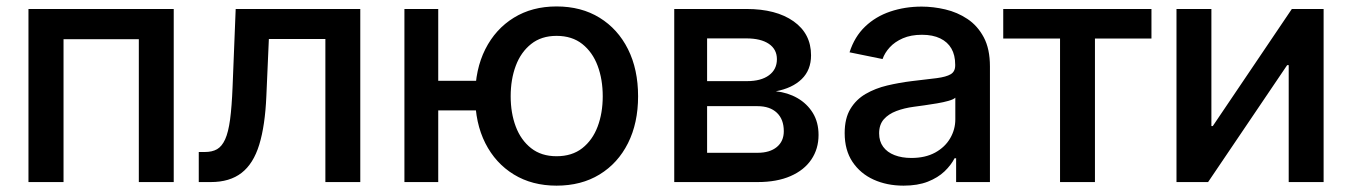

<svg xmlns="http://www.w3.org/2000/svg" viewBox="-20 -568 4218 599"><path d="M522 -540V0H413.1V-445.8H178.2V0H68.8V-540Z M600.1 0V-93.8H619.1Q642.1 -93.8 657.2 -102.5Q672.4 -111.3 682.4 -133.3Q692.4 -155.3 697.8 -195.1Q703.1 -234.9 705.6 -296.9L715.3 -540H1104V0H995.1V-446.3H818.8L811 -268.6Q807.1 -176.3 788.8 -116.7Q770.5 -57.1 733.6 -28.6Q696.8 0 637.7 0Z M1241.7 0V-540H1347.2V0ZM1320.3 -223.6V-315.9H1507.3V-223.6ZM1716.3 11.2Q1640.1 11.2 1583 -23.7Q1525.9 -58.6 1494.1 -121.3Q1462.4 -184.1 1462.4 -267.6Q1462.4 -351.6 1494.1 -414.6Q1525.9 -477.5 1583 -512.7Q1640.1 -547.9 1716.3 -547.9Q1793.5 -547.9 1850.6 -512.7Q1907.7 -477.5 1939.2 -414.6Q1970.7 -351.6 1970.7 -267.6Q1970.7 -184.1 1939.2 -121.3Q1907.7 -58.6 1850.6 -23.7Q1793.5 11.2 1716.3 11.2ZM1716.3 -80.6Q1764.6 -80.6 1796.6 -105.7Q1828.6 -130.9 1844.5 -173.1Q1860.4 -215.3 1860.4 -267.6Q1860.4 -320.3 1844.5 -362.8Q1828.6 -405.3 1796.6 -430.7Q1764.6 -456.1 1716.3 -456.1Q1668.9 -456.1 1637 -430.7Q1605 -405.3 1589.1 -362.8Q1573.2 -320.3 1573.2 -267.6Q1573.2 -215.3 1589.1 -173.1Q1605 -130.9 1637 -105.7Q1668.9 -80.6 1716.3 -80.6Z M2083.5 0V-540H2308.6Q2401.4 -540 2455.8 -501.5Q2510.3 -462.9 2510.3 -395.5Q2510.3 -349.6 2481.2 -321.3Q2452.1 -293 2400.4 -283.2Q2437.5 -279.3 2467.8 -262Q2498 -244.6 2515.9 -215.6Q2533.7 -186.5 2533.7 -147Q2533.7 -103.5 2511.2 -70.3Q2488.8 -37.1 2446.3 -18.6Q2403.8 0 2343.8 0ZM2186 -91.3H2343.3Q2381.8 -91.3 2403.6 -109.4Q2425.3 -127.4 2425.3 -158.7Q2425.3 -195.8 2403.6 -216.3Q2381.8 -236.8 2343.3 -236.8H2186ZM2186 -314.9H2310.5Q2354.5 -314.9 2379.2 -333.3Q2403.8 -351.6 2403.8 -383.3Q2403.8 -414.1 2378.7 -431.2Q2353.5 -448.2 2308.6 -448.2H2186Z M2798.8 11.2Q2747.1 11.2 2705.6 -7.6Q2664.1 -26.4 2639.6 -63Q2615.2 -99.6 2615.2 -152.8Q2615.2 -198.7 2633.1 -228.3Q2650.9 -257.8 2680.9 -275.1Q2710.9 -292.5 2748 -301.3Q2785.2 -310.1 2824.2 -314.9Q2872.6 -320.3 2902.3 -324.2Q2932.1 -328.1 2946 -336.4Q2960 -344.7 2960 -363.8V-366.7Q2960 -396 2948.2 -416.5Q2936.5 -437 2913.3 -448.2Q2890.1 -459.5 2856.4 -459.5Q2821.8 -459.5 2796.6 -448.5Q2771.5 -437.5 2755.9 -420.4Q2740.2 -403.3 2733.4 -383.8L2630.4 -404.8Q2646 -453.6 2679 -485.1Q2711.9 -516.6 2757.6 -532Q2803.2 -547.4 2855.5 -547.4Q2891.6 -547.4 2929.2 -538.6Q2966.8 -529.8 2998.3 -508.8Q3029.8 -487.8 3049.1 -451.7Q3068.4 -415.5 3068.4 -360.8V0H2962.9V-74.2H2958Q2947.3 -53.2 2926.8 -33.4Q2906.2 -13.7 2874.5 -1.2Q2842.8 11.2 2798.8 11.2ZM2823.2 -75.2Q2866.7 -75.2 2897.5 -92Q2928.2 -108.9 2944.3 -136.5Q2960.4 -164.1 2960.4 -195.8V-263.2Q2954.6 -257.8 2939.2 -253.4Q2923.8 -249 2903.8 -245.6Q2883.8 -242.2 2864.5 -239.5Q2845.2 -236.8 2831.1 -234.9Q2801.3 -231 2776.6 -221.7Q2752 -212.4 2737.3 -195.8Q2722.7 -179.2 2722.7 -151.9Q2722.7 -127 2735.4 -109.9Q2748 -92.8 2770.8 -84Q2793.5 -75.2 2823.2 -75.2Z M3287.1 0V-447.8H3109.9V-540H3572.3V-447.8H3396V0Z M4109.4 0H4000.5V-364.7H3995.6L3749 0H3650.4V-540H3759.3V-174.8H3763.7L4010.3 -540H4109.4Z"/></svg>

Font: V-Inter
Style: Medium-500
Weight: 500
Designer: Rasmus Andersson
Foundry: rsms
Version: Version 4.000;git-4146feb